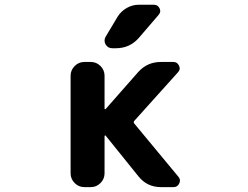

<svg xmlns="http://www.w3.org/2000/svg" viewBox="-20 -806 1040 806"><path d="M474.6 -737.3Q489.3 -759.8 512.7 -772.9Q536.1 -786.1 562.5 -786.1H626Q642.6 -786.1 649.9 -771Q657.2 -755.9 645.5 -743.2L562.5 -646.5Q524.4 -603.5 466.8 -603.5H451.2Q432.6 -603.5 422.9 -620.1Q418.9 -627.9 418.9 -635.7Q418.9 -644.5 423.8 -652.3ZM418.9 -349.6Q418.9 -348.6 420.9 -347.7Q422.9 -346.7 423.8 -348.6L559.6 -502.9Q597.7 -545.9 655.3 -545.9H708Q724.6 -545.9 731.4 -530.3Q734.4 -524.4 734.4 -519.5Q734.4 -510.7 727.5 -502.9L543.9 -298.8Q539.1 -293 543.9 -287.1L728.5 -64.5Q735.4 -56.6 735.4 -47.9Q735.4 -42 732.4 -36.1Q725.6 -20.5 708 -20.5H655.3Q597.7 -20.5 561.5 -65.4L423.8 -236.3Q422.9 -238.3 420.9 -237.3Q418.9 -236.3 418.9 -234.4V-78.1Q418.9 -54.7 401.9 -37.6Q384.8 -20.5 361.3 -20.5H334Q310.5 -20.5 293.5 -37.6Q276.4 -54.7 276.4 -78.1V-488.3Q276.4 -511.7 293.5 -528.8Q310.5 -545.9 334 -545.9H361.3Q384.8 -545.9 401.9 -528.8Q418.9 -511.7 418.9 -488.3Z"/></svg>

Font: Gen Jyuu Gothic Monospace Bold
Style: Bold
Weight: 700
Designer: [Source Han Sans]
Ryoko NISHIZUKA  (kana & ideographs); Paul D. Hunt (Latin, Greek & Cyrillic); Wenlong ZHANG  (bopomofo
Version: Version 1.002.20150607